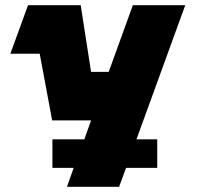

<svg xmlns="http://www.w3.org/2000/svg" viewBox="-20 -720 764 740"><path d="M88 -700H291L331 -443H399L492 -700H694L506 -183H586V-73H466L439 0H238L264 -73H182V-183H305L331 -256H181L133 -513H20Z"/></svg>

Font: Clickuper
Style: Bold
Weight: 700
Designer: Denis Ignatov
Foundry: Denis Ignatov
Version: Version 1.10 April 16, 2021